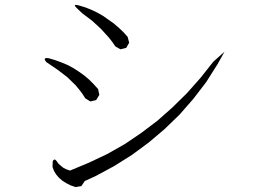

<svg xmlns="http://www.w3.org/2000/svg" viewBox="-20 -761 1040 773"><path d="M247.1 -23.4 231.4 -33.2 217.8 -44.9 206.1 -58.6 197.3 -73.2 191.4 -88.9 192.4 -112.3Q199.2 -125 208 -112.3L215.8 -101.6L224.6 -93.8L234.4 -85.9L245.1 -80.1L261.7 -74.2L338.9 -106.4L413.1 -141.6L483.4 -181.6L549.8 -226.6L614.3 -275.4L673.8 -328.1L732.4 -385.7L787.1 -447.3L838.9 -512.7L883.8 -552.7L855.5 -502L809.6 -429.7L757.8 -362.3L703.1 -299.8L642.6 -241.2L579.1 -187.5L511.7 -137.7L440.4 -92.8L364.3 -51.8L321.3 -32.2L307.6 -11.7L284.2 -7.8L264.6 -14.6ZM297.9 -401.4 284.2 -418 251 -450.2 212.9 -479.5 167 -510.7Q149.4 -531.2 176.8 -526.4L203.1 -518.6L229.5 -508.8L252.9 -499L276.4 -486.3L298.8 -471.7L319.3 -457L338.9 -440.4L357.4 -421.9L375 -402.3L379.9 -378.9L367.2 -358.4L343.8 -352.5L323.2 -365.2L311.5 -383.8ZM417 -611.3 385.7 -645.5 350.6 -677.7 310.5 -708 289.1 -728.5Q270.5 -746.1 296.9 -739.3L323.2 -731.4L347.7 -721.7L372.1 -710L394.5 -697.3L437.5 -667L457 -650.4L476.6 -631.8L494.1 -612.3L500 -588.9L488.3 -568.4L464.8 -562.5L444.3 -574.2L431.6 -592.8Z"/></svg>

Font: B2 Hana
Style: Regular
Weight: 500
Version: 2020-08-05; (max)